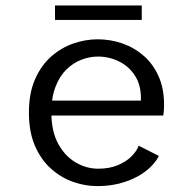

<svg xmlns="http://www.w3.org/2000/svg" viewBox="-20 -652 690 684"><path d="M326 11Q283 11 240 -4.2Q197 -19.5 161.5 -51.2Q126 -83 104.5 -132.5Q83 -182 83 -251Q83 -320 104.8 -369.5Q126.5 -419 162.2 -450.5Q198 -482 241.2 -497Q284.5 -512 328 -512Q373.5 -512 416 -497.2Q458.5 -482.5 492 -453.2Q525.5 -424 545 -380.2Q564.5 -336.5 564.5 -278.5Q564.5 -270 563.8 -259Q563 -248 561.5 -240.5H144V-293.5H482Q482 -297 482 -298.2Q482 -299.5 482 -303Q482 -350 460.5 -383Q439 -416 403.8 -433.2Q368.5 -450.5 328.5 -450.5Q300 -450.5 270.8 -439.5Q241.5 -428.5 217 -404.8Q192.5 -381 177.8 -343Q163 -305 163 -251.5Q163 -184.5 187.2 -140Q211.5 -95.5 249.8 -73.2Q288 -51 329.5 -51Q369.5 -51 399.5 -63.5Q429.5 -76 448.5 -95Q467.5 -114 474 -133L546 -96.5Q536 -76.5 516.5 -57.2Q497 -38 469 -22.8Q441 -7.5 405 1.8Q369 11 326 11ZM176 -581V-632.5H485V-581Z"/></svg>

Font: Trispace Thin Light
Style: Regular
Weight: 300
Version: Version 1.210